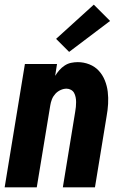

<svg xmlns="http://www.w3.org/2000/svg" viewBox="-20 -805 540 825"><path d="M0 0 87 -530H225L217 -479Q225 -492 235 -503.5Q245 -515 258 -523.5Q271 -532 285.5 -535Q300 -538 314 -538Q340 -538 364 -528.5Q388 -519 404.5 -501Q421 -483 430.5 -459.5Q440 -436 443 -410.5Q446 -385 444.5 -358.5Q443 -332 438 -305L388 0H250L303 -324Q305 -335 306 -345.5Q307 -356 307 -366.5Q307 -377 305 -387Q303 -397 298.5 -405.5Q294 -414 285 -419Q276 -424 266 -424Q253 -424 240 -418Q227 -412 217.5 -401.5Q208 -391 203 -378Q198 -365 196 -352L138 0ZM277 -582 221 -638 383 -785 453 -715Z"/></svg>

Font: Iosevka Curly Heavy Oblique
Style: Regular
Weight: 900
Italic angle: -9°
Monospace: yes
Designer: Belleve Invis
Foundry: Belleve Invis
Version: Version 11.1.0; ttfautohint (v1.8.3)